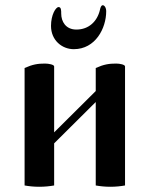

<svg xmlns="http://www.w3.org/2000/svg" viewBox="-20 -709 572 734"><path d="M175 -610C175 -555 217 -521 262 -521C345 -521 386 -601 386 -666C386 -680 379 -689 373 -689C367 -689 364 -681 362 -671C352 -628 320 -596 272 -596C231 -596 214 -627 214 -657C214 -669 214 -682 204 -682C193 -682 175 -652 175 -610ZM74 0C91 3 109 5 130 5C151 5 170 3 187 0V-161L346 -319V0C363 3 381 5 402 5C423 5 441 3 458 0V-455C458 -462 438 -466 424 -466C397 -466 377 -463 346 -449V-361L187 -203V-455C187 -462 166 -466 152 -466C125 -466 105 -463 74 -449Z"/></svg>

Font: Monomakh Unicode
Style: Regular
Weight: 400
Version: Version 1.2